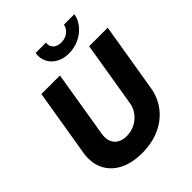

<svg xmlns="http://www.w3.org/2000/svg" viewBox="-258 -1093 1254 1254"><g transform="rotate(-45 369.0 -466.5)"><path d="M318.4 11.2Q223.6 11.2 158.2 -23.4Q92.8 -58.1 64 -119.9Q35.2 -181.6 48.3 -262.2L125.5 -727.5H296.9L220.7 -265.1Q214.4 -227.1 225.1 -198.5Q235.8 -169.9 261.7 -154.3Q287.6 -138.7 325.7 -138.7Q368.2 -138.7 403.6 -157Q439 -175.3 462.6 -206.5Q486.3 -237.8 492.2 -276.4L566.9 -727.5H738.3L659.2 -251Q646 -170.4 599.6 -111.6Q553.2 -52.7 481.2 -20.8Q409.2 11.2 318.4 11.2ZM441.4 -787.1Q390.6 -787.1 353.5 -808.1Q316.4 -829.1 298.8 -864.7Q281.2 -900.4 288.6 -943.8H384.3Q379.4 -913.1 399.4 -893.1Q419.4 -873 455.6 -873Q479.5 -873 499.5 -882.1Q519.5 -891.1 533 -907.2Q546.4 -923.3 549.8 -943.8H646.5Q639.2 -900.4 609.6 -864.7Q580.1 -829.1 536.1 -808.1Q492.2 -787.1 441.4 -787.1Z"/></g></svg>

Font: Inter 28pt ExtraBold
Style: Italic
Weight: 800
Italic angle: -9.3988°
Designer: Rasmus Andersson
Foundry: rsms
Version: Version 4.001;git-66647c0bb